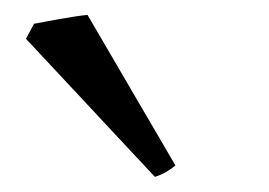

<svg xmlns="http://www.w3.org/2000/svg" viewBox="-20 -747 359 256"><path d="M213.9 -526.4Q209.5 -522.5 202.1 -518.1Q194.8 -513.7 186.5 -511.2L14.6 -695.3L25.4 -715.3Q30.3 -716.3 39.8 -718Q49.3 -719.7 59.8 -721.7Q70.3 -723.6 80.6 -725.1Q90.8 -726.6 96.7 -727.1Z"/></svg>

Font: Gentium Plus Am
Style: Regular
Weight: 400
Designer: J. Victor Gaultney, Annie Olsen, Iska Routamaa, Becca Hirsbrunner
Foundry: SIL International
Version: Version 5.000